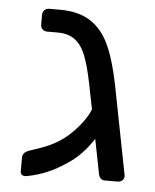

<svg xmlns="http://www.w3.org/2000/svg" viewBox="-46 -613 536 662"><g transform="rotate(5 222.0 -282.0)"><path d="M384 0H340Q322 0 318 -23L295 -140Q258 -83 210 -51Q173 -26 141 -12.5Q109 1 73 8L66 9Q49 9 49 -7V-54Q49 -71 70 -79Q73 -80 109.5 -92.5Q146 -105 175 -124Q205 -143 234 -176.5Q263 -210 275 -240L257 -330Q245 -389 231.5 -423.5Q218 -458 195 -476Q172 -494 134 -494H98Q88 -494 81.5 -500Q75 -506 75 -516V-550Q75 -560 81.5 -566.5Q88 -573 98 -573H135Q199 -573 240 -547Q281 -521 305 -470Q329 -419 346 -335L407 -23Q408 -13 401.5 -6.5Q395 0 384 0Z"/></g></svg>

Font: Contemporary
Style: Regular
Weight: 400
Designer: Victor Tran
Foundry: Victor Tran
Version: Version 1.100